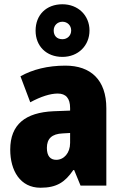

<svg xmlns="http://www.w3.org/2000/svg" viewBox="-20 -871 573 901"><path d="M273 -604C347 -604 400 -657 400 -728C400 -799 346 -851 273 -851C197 -851 147 -801 147 -727C147 -655 197 -604 273 -604ZM273 -687C246 -687 232 -704 232 -728C232 -752 250 -769 273 -769C296 -769 314 -752 314 -728C314 -704 296 -687 273 -687ZM287 -563C204 -563 133 -545 76 -513L122 -391C172 -418 216 -432 251 -432C289 -432 309 -410 309 -364V-352L231 -349C99 -343 28 -287 28 -169C28 -70 75 10 170 10C246 10 285 -16 324 -73H328L358 0H479V-363C479 -496 406 -563 287 -563ZM275 -245 309 -247V-200C309 -153 280 -121 244 -121C216 -121 200 -139 200 -177C200 -220 223 -243 275 -245Z"/></svg>

Font: Noto Sans Devanagari UI Condensed Black
Style: Regular
Weight: 900
Width: 3
Designer: Jelle Bosma - Monotype Design Team
Foundry: Monotype Imaging Inc.
Version: Version 2.004